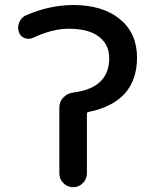

<svg xmlns="http://www.w3.org/2000/svg" viewBox="-20 -784 626 782"><path d="M340.8 -328.1Q334 -327.1 334 -320.3V-78.1Q334 -54.7 317.4 -38.1Q300.8 -21.5 277.8 -21.5Q254.9 -21.5 238.3 -38.1Q221.7 -54.7 221.7 -78.1V-346.7Q221.7 -370.1 238.3 -387.2Q254.9 -404.3 279.3 -407.2Q424.8 -425.8 424.8 -546.9Q424.8 -602.5 382.8 -634.8Q340.8 -667 259.8 -667Q193.4 -667 114.3 -629.9Q105.5 -626 95.7 -626Q87.9 -626 80.1 -628.9Q62.5 -635.7 56.6 -654.3Q53.7 -663.1 53.7 -671.9Q53.7 -682.6 58.6 -693.4Q66.4 -712.9 85.9 -721.7Q180.7 -762.7 276.4 -763.7Q398.4 -763.7 468.3 -706.1Q538.1 -648.4 538.1 -549.8Q538.1 -368.2 340.8 -328.1Z"/></svg>

Font: Gen Jyuu Gothic Medium
Style: Regular
Weight: 500
Designer: [Source Han Sans]
Ryoko NISHIZUKA  (kana & ideographs); Paul D. Hunt (Latin, Greek & Cyrillic); Wenlong ZHANG  (bopomofo
Version: Version 1.002.20150607